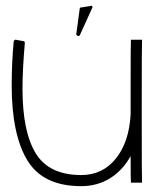

<svg xmlns="http://www.w3.org/2000/svg" viewBox="-20 -624 526 657"><path d="M465 -241Q465 -9 466 1H428Q427 -4 427 -90Q400 -41 356.5 -14Q313 13 258 13Q127 13 73.5 -75.5Q20 -164 20 -332Q20 -409 27 -483Q28 -485 30 -487Q32 -489 34 -488L61 -483Q63 -483 64 -481Q65 -479 65 -477Q57 -386 57 -320Q57 -173 102.5 -99Q148 -25 258 -25Q331 -25 376.5 -81.5Q422 -138 427 -233V-336Q427 -480 428 -488H466Q465 -475 465 -241ZM292 -604Q294 -605 295.5 -603Q297 -601 296 -598L253 -503Q251 -501 249 -501Q246 -501 243 -503Q240 -505 241 -507L253 -596Q253 -598 255 -598Z"/></svg>

Font: Vibes
Style: Regular
Weight: 400
Designer: AbdElmomen Kadhim
Version: Version 1.100